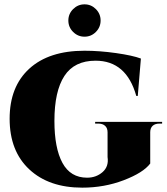

<svg xmlns="http://www.w3.org/2000/svg" viewBox="-20 -843 763 875"><path d="M417 -697.5Q395.5 -675.8 365.2 -675.8Q335 -675.8 313.2 -697.5Q291.5 -719.2 291.5 -749.5Q291.5 -779.8 313.2 -801.5Q335 -823.2 365.2 -823.2Q395.5 -823.2 417 -801.5Q438.5 -779.8 438.5 -749.5Q438.5 -719.2 417 -697.5ZM664.6 -240.2V-97.7Q632.8 -55.7 543.9 -21.7Q455.1 12.2 355 12.2Q202.6 12.2 113.3 -71.3Q23.9 -154.8 23.9 -301.8Q23.9 -448.2 113.5 -530Q203.1 -611.8 365.2 -611.8Q433.1 -611.8 508.8 -601.1Q584.5 -590.3 622.1 -576.2L607.9 -405.8H601.1Q556.2 -566.4 415.5 -566.4Q318.8 -566.4 273.4 -496.8Q228 -427.2 228 -292Q228 -168 264.6 -100.6Q301.3 -33.2 377 -33.2Q418 -33.2 447.3 -58.6Q476.6 -84 470.2 -127.4V-240.2Q470.2 -259.3 459 -269.5Q447.8 -279.8 427.7 -279.8H413.6V-287.6H718.8V-279.8H707Q686.5 -279.8 675.5 -269.5Q664.6 -259.3 664.6 -240.2Z"/></svg>

Font: Cinzel Black
Style: Regular
Weight: 900
Designer: Natanael Gama
Version: Version 1.001;PS 001.001;hotconv 1.0.56;makeotf.lib2.0.21325